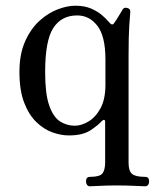

<svg xmlns="http://www.w3.org/2000/svg" viewBox="-20 -462 542 672"><path d="M295 190Q288 190 284.5 185Q281 180 281 173Q281 157 295 157Q329 157 338.5 145Q348 133 348 106V-35Q348 -42 344.5 -42.5Q341 -43 336 -38Q325 -25 297.5 -6.5Q270 12 221 12Q194 12 164 1.5Q134 -9 107.5 -34.5Q81 -60 64.5 -103Q48 -146 48 -210Q48 -273 68 -317.5Q88 -362 118.5 -389.5Q149 -417 182.5 -429.5Q216 -442 243 -442Q276 -442 299 -432Q322 -422 337.5 -408.5Q353 -395 362 -384Q373 -370 380 -382Q384 -387 395 -405Q406 -423 410 -430Q415 -437 426 -434Q437 -431 436 -420Q435 -410 432.5 -373Q430 -336 430 -267V108Q430 136 442 146.5Q454 157 488 157Q502 157 502 173Q502 180 498.5 185Q495 190 488 190Q482 190 464 189Q446 188 425 187.5Q404 187 388 187Q373 187 353.5 187.5Q334 188 318 189Q302 190 295 190ZM242 -22Q265 -22 290 -37Q315 -52 332 -83.5Q349 -115 349 -166V-254Q349 -335 321 -371.5Q293 -408 250 -408Q195 -408 166.5 -364Q138 -320 138 -210Q138 -134 152 -93.5Q166 -53 189.5 -37.5Q213 -22 242 -22Z"/></svg>

Font: TsukuhouMincho
Style: Regular
Weight: 400
Designer: Iose
Foundry: Typographish
Version: Version 1.001; ttfautohint (v1.8.3)